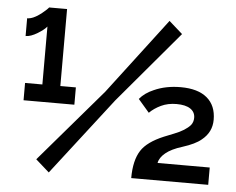

<svg xmlns="http://www.w3.org/2000/svg" viewBox="-52 -793 1060 862"><g transform="rotate(5 478.0 -362.0)"><path d="M216 -731H135Q135 -730 126 -721Q117 -713 104 -702Q68 -674 41 -674V-594Q64 -594 95 -613Q124 -631 135 -645V-384H57V-306H286V-384H216ZM467 -341 740 -664 679 -718 419 -376 137 -47 198 7ZM916 -78H681Q685 -102 711 -123.5Q737 -145 786 -160Q843 -178 870 -201Q915 -237 915 -293Q915 -357 874 -391.5Q833 -426 755 -426Q688 -426 635 -402Q595 -385 572 -357L622 -299Q643 -320 673.5 -334.5Q704 -349 743 -349Q784 -349 805.5 -334.5Q827 -320 827 -294Q827 -275 816 -261Q793 -235 744 -216L699 -198Q625 -167 598 -125Q569 -80 569 0H916Z"/></g></svg>

Font: RT Raleway Bold
Style: Regular
Weight: 400
Designer: Matt McInerney, Pablo Impallari, Rodrigo Fuenzalida — Edited by Milan Moffatt in April 2016
Foundry: Matt McInerney, Pablo Impallari, Rodrigo Fuenzalida — Edited by Milan Moffatt in April 2016
Version: Version 3.001